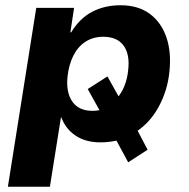

<svg xmlns="http://www.w3.org/2000/svg" viewBox="-20 -531 719 731"><path d="M10 180 118 -501H262L248 -408H251Q284 -462 331.5 -486.5Q379 -511 439 -511Q506 -511 550 -478.5Q594 -446 613.5 -389Q633 -332 625 -258Q618 -187 584.5 -125Q551 -63 496 -28L501 -39L542 39L468 87L420 -2L435 2Q418 6 400 8.5Q382 11 363 11Q306 11 268 -14.5Q230 -40 214 -83L212 -84L170 180ZM332 -109Q343 -109 352 -110.5Q361 -112 371 -114L364 -102L314 -192L389 -240L436 -156L426 -158Q443 -177 454 -204.5Q465 -232 468 -264Q475 -324 450.5 -357.5Q426 -391 373 -391Q335 -391 306 -372.5Q277 -354 259.5 -319.5Q242 -285 237 -239Q231 -179 255.5 -144Q280 -109 332 -109Z"/></svg>

Font: Nunito Sans 8pt ExtraBold
Style: Italic
Weight: 800
Italic angle: -9°
Version: Version 3.101;gftools[0.9.27]